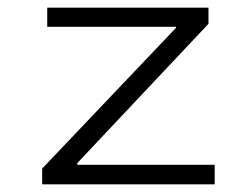

<svg xmlns="http://www.w3.org/2000/svg" viewBox="-20 -480 654 500"><path d="M89.8 0V-41L438 -407.2V-410.2H103V-460H522.9V-418L181.2 -55.2V-50.8H539.1V0Z"/></svg>

Font: IntelOne Mono Light
Style: Regular
Weight: 300
Designer: Fred Shallcrass
Foundry: Frere-Jones Type LLC
Version: Version 1.200;hotconv 1.1.0;makeotfexe 2.6.0;FJTRelease1.2